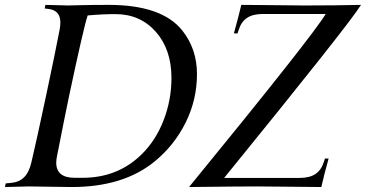

<svg xmlns="http://www.w3.org/2000/svg" viewBox="-20 -752 1472 772"><path d="M268.6 0Q233.4 0 178 -1.2Q122.6 -2.4 95.7 -2.4Q74.2 -2.4 0 0L2.9 -14.6L24.4 -16.6Q57.1 -19.5 77.1 -39.6Q97.2 -59.6 106.4 -100.1Q125.5 -180.2 164.6 -364Q203.6 -547.9 219.7 -632.3Q222.7 -648.4 222.7 -661.6Q222.7 -711.4 172.9 -716.3L159.7 -717.8L162.6 -732.4Q234.9 -730 253.9 -730Q257.8 -730 305.4 -731.2Q353 -732.4 416.5 -732.4Q631.3 -732.4 713.4 -628.9Q772 -554.7 772 -454.1Q772 -351.1 726.6 -259.5Q681.2 -168 602.1 -103Q476.6 0 268.6 0ZM332.5 -689.9Q317.4 -646.5 257.8 -366.2Q240.7 -284.7 208.5 -120.6Q206.1 -107.4 206.1 -98.1Q206.1 -37.1 280.3 -37.1H312Q452.1 -37.1 547.4 -129.4Q605.5 -185.5 637.5 -267.6Q669.4 -349.6 669.4 -438.5Q669.4 -553.2 606.4 -624.3Q543.5 -695.3 443.8 -695.3Q391.6 -695.3 332.5 -689.9ZM1289.6 -695.8H1037.1Q996.6 -695.8 973.1 -679.9Q949.7 -664.1 939.5 -631.3L935.1 -617.7H920.4Q941.4 -693.4 950.2 -732.4Q977.1 -732.4 1084 -731.2Q1190.9 -730 1201.2 -730Q1329.1 -730 1431.6 -732.4Q1382.8 -653.3 881.3 -36.6H1184.6Q1225.1 -36.6 1248.5 -52.5Q1272 -68.4 1282.2 -101.1L1286.6 -114.7H1301.3Q1282.7 -48.3 1272 0Q1247.1 0 1146 -1.2Q1044.9 -2.4 1013.7 -2.4Q944.3 -2.4 740.2 0Q1235.8 -606 1289.6 -695.8Z"/></svg>

Font: Flanker
Style: Italic
Weight: 400
Italic angle: -12°
Designer: Flanker
Version: Version 2.027